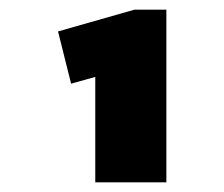

<svg xmlns="http://www.w3.org/2000/svg" viewBox="-20 -807 464 397"><path d="M324 -430H177V-648L127 -634L100 -742L258 -787H324Z"/></svg>

Font: Pathway Extreme 8pt Thin 12pt ExtraBold
Style: Regular
Weight: 800
Version: Version 1.001;gftools[0.9.26]